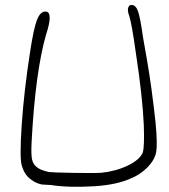

<svg xmlns="http://www.w3.org/2000/svg" viewBox="-20 -670 661 749"><path d="M486.3 -649.4Q488.3 -650.4 494.1 -650.4Q509.8 -650.4 518.6 -625.5Q527.3 -600.6 538.1 -523.4Q547.9 -465.8 553.7 -434.6Q572.3 -327.1 586.9 -191.4Q594.7 -108.4 589.4 -77.6Q584 -46.9 555.7 -17.6Q527.3 10.7 494.1 24.4Q438.5 50.8 347.7 56.6Q245.1 62.5 178.7 51.8Q172.9 51.8 161.1 50.8Q149.4 49.8 143.6 49.8Q119.1 44.9 99.6 29.3Q76.2 12.7 65.4 -22.5Q55.7 -52.7 64.9 -186Q74.2 -319.3 97.7 -469.7Q111.3 -558.6 124 -591.8Q136.7 -625 157.2 -625Q189.5 -625 159.2 -533.2Q118.2 -389.6 103.5 -120.1Q100.6 -68.4 105 -48.3Q109.4 -28.3 124 -17.6Q136.7 -6.8 169.9 1Q182.6 2.9 266.1 4.4Q349.6 5.9 376 3.9Q432.6 -2 479 -24.4Q525.4 -46.9 537.1 -75.2Q543.9 -99.6 541 -181.6Q536.1 -293 509.8 -464.8Q494.1 -577.1 484.4 -607.4Q472.7 -637.7 486.3 -649.4Z"/></svg>

Font: JasonHandwriting1
Style: Regular
Weight: 400
Version: Version 1.48.20